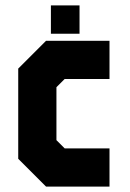

<svg xmlns="http://www.w3.org/2000/svg" viewBox="-20 -691 480 711"><path d="M150.5 0 47.5 -103V-437L150.5 -540H385.5V-398.5H219.5L189 -368V-172L219.5 -141.5H385.5V0ZM168.5 -566V-671H274.5V-566Z"/></svg>

Font: Tourney Condensed Black
Style: Regular
Weight: 900
Width: 3
Designer: Tyler Finck
Foundry: Etcetera Type Co
Version: Version 1.010; ttfautohint (v1.8.3)